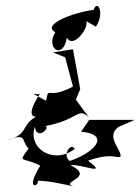

<svg xmlns="http://www.w3.org/2000/svg" viewBox="-41 -625 485 663"><path d="M184 -427 211 -326C119 -278 129 -332 118 -277C45 -317 84 -294 97 -301C36 -209 92 -224 83 -222C28 -190 62 -162 -21 -139C57 -169 29 -140 58 -112C18 -59 36 -85 98 -53C42 38 98 17 89 -1C135 0 179 12 212 18C164 2 291 -11 202 -55C244 -58 335 -16 263 -70C343 -99 363 -77 375 -84C381 -106 321 -154 369 -187L424 -211H267L239 -170C333 -163 301 -105 200 -69C172 -89 204 -135 217 -111C148 -56 54 -109 79 -187C88 -129 152 -205 100 -187C234 -208 224 -258 266 -220C266 -220 243 -250 221 -281L236 -317L211 -455L142 -444ZM290 -533C321 -577 297 -630 282 -591C208 -581 102 -539 150 -514C115 -458 177 -416 190 -495C215 -449 284 -554 248 -557Z"/></svg>

Font: Charger Distortion
Style: 2
Weight: 400
Designer: Jasper
Foundry: Cannot Into Space Fonts
Version: Version 0.98